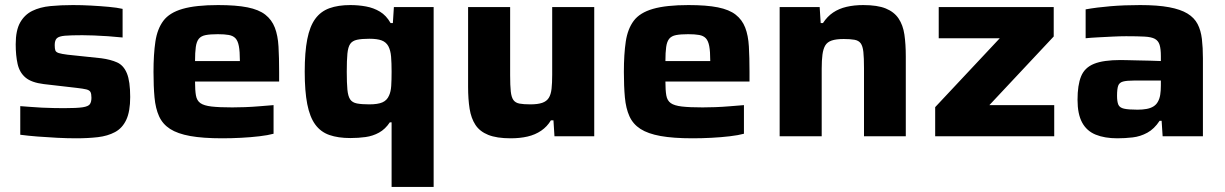

<svg xmlns="http://www.w3.org/2000/svg" viewBox="-20 -538 4838 758"><path d="M281 8Q246 8 206 6Q166 4 128 1Q90 -2 60 -6V-119Q78 -118 100 -116Q122 -114 145.5 -113Q169 -112 191.5 -111.5Q214 -111 232 -111Q284 -111 306.5 -114.5Q329 -118 335 -127Q341 -136 341 -152Q341 -168 337 -175Q333 -182 321 -185Q309 -188 283 -191L153 -206Q104 -212 80.5 -232Q57 -252 49.5 -285.5Q42 -319 42 -363Q42 -418 59.5 -449Q77 -480 107.5 -495Q138 -510 179 -514Q220 -518 268 -518Q303 -518 339.5 -516Q376 -514 409 -511Q442 -508 464 -503V-390Q436 -393 406.5 -395Q377 -397 350.5 -398Q324 -399 305 -399Q260 -399 236.5 -397Q213 -395 204.5 -387Q196 -379 196 -360Q196 -346 198.5 -339Q201 -332 212 -328.5Q223 -325 247 -322L380 -308Q417 -303 442.5 -291.5Q468 -280 481 -248.5Q494 -217 494 -155Q494 -98 478.5 -65Q463 -32 434 -16.5Q405 -1 366.5 3.5Q328 8 281 8Z M857 8Q781 8 731 -1Q681 -10 651.5 -29Q622 -48 608 -79Q594 -110 590 -153.5Q586 -197 586 -254Q586 -324 593.5 -374Q601 -424 625 -456Q649 -488 701 -503Q753 -518 841 -518Q912 -518 957 -509Q1002 -500 1027.5 -480Q1053 -460 1065 -429Q1077 -398 1079.5 -354.5Q1082 -311 1082 -254V-216H750Q750 -182 753.5 -161.5Q757 -141 771 -131Q785 -121 815 -117.5Q845 -114 897 -114Q919 -114 947 -115Q975 -116 1004.5 -118.5Q1034 -121 1060 -123V-10Q1038 -4 1004 0Q970 4 932 6Q894 8 857 8ZM927 -279V-299Q927 -335 923 -356Q919 -377 909.5 -387Q900 -397 883 -400Q866 -403 840 -403Q810 -403 792 -399.5Q774 -396 765 -385Q756 -374 753 -352.5Q750 -331 750 -297H945Z M1526 200V-55H1519Q1501 -28 1476.5 -14.5Q1452 -1 1423.5 3Q1395 7 1363 7Q1315 7 1280.5 -5Q1246 -17 1224.5 -46.5Q1203 -76 1193 -127Q1183 -178 1183 -255Q1183 -332 1193 -383Q1203 -434 1224.5 -463.5Q1246 -493 1280.5 -505.5Q1315 -518 1363 -518Q1395 -518 1425 -512.5Q1455 -507 1480 -492Q1505 -477 1522 -447H1531L1535 -510H1692V200ZM1438 -126Q1472 -126 1490 -134Q1508 -142 1516 -161Q1523 -176 1524.5 -199Q1526 -222 1526 -255Q1526 -289 1524 -314Q1522 -339 1513 -356Q1504 -372 1486.5 -378.5Q1469 -385 1438 -385Q1408 -385 1389.5 -381Q1371 -377 1362.5 -364.5Q1354 -352 1351.5 -326Q1349 -300 1349 -255Q1349 -210 1351.5 -184Q1354 -158 1362.5 -145.5Q1371 -133 1389.5 -129.5Q1408 -126 1438 -126Z M1996 8Q1941 8 1907.5 -5.5Q1874 -19 1857 -45Q1840 -71 1834 -108.5Q1828 -146 1828 -195V-510H1994V-241Q1994 -200 1996.5 -177Q1999 -154 2007 -143Q2015 -132 2031 -129Q2047 -126 2074 -126Q2103 -126 2120.5 -132Q2138 -138 2146.5 -151.5Q2155 -165 2157.5 -187.5Q2160 -210 2160 -243V-510H2326V0H2169L2165 -63H2155Q2140 -38 2116.5 -22Q2093 -6 2063 1Q2033 8 1996 8Z M2714 8Q2638 8 2588 -1Q2538 -10 2508.5 -29Q2479 -48 2465 -79Q2451 -110 2447 -153.5Q2443 -197 2443 -254Q2443 -324 2450.5 -374Q2458 -424 2482 -456Q2506 -488 2558 -503Q2610 -518 2698 -518Q2769 -518 2814 -509Q2859 -500 2884.5 -480Q2910 -460 2922 -429Q2934 -398 2936.5 -354.5Q2939 -311 2939 -254V-216H2607Q2607 -182 2610.5 -161.5Q2614 -141 2628 -131Q2642 -121 2672 -117.5Q2702 -114 2754 -114Q2776 -114 2804 -115Q2832 -116 2861.5 -118.5Q2891 -121 2917 -123V-10Q2895 -4 2861 0Q2827 4 2789 6Q2751 8 2714 8ZM2784 -279V-299Q2784 -335 2780 -356Q2776 -377 2766.5 -387Q2757 -397 2740 -400Q2723 -403 2697 -403Q2667 -403 2649 -399.5Q2631 -396 2622 -385Q2613 -374 2610 -352.5Q2607 -331 2607 -297H2802Z M3058 0V-510H3216L3220 -447H3229Q3246 -473 3269 -488.5Q3292 -504 3322 -511Q3352 -518 3388 -518Q3444 -518 3477 -504.5Q3510 -491 3527.5 -465Q3545 -439 3550.5 -401.5Q3556 -364 3556 -315V0H3391V-269Q3391 -310 3388.5 -333Q3386 -356 3378 -367Q3370 -378 3353.5 -381Q3337 -384 3311 -384Q3281 -384 3263.5 -378Q3246 -372 3238 -358.5Q3230 -345 3227 -322.5Q3224 -300 3224 -267V0Z M3672 0V-115L3927 -387H3686V-510H4140V-394L3886 -123H4142V0Z M4391 8Q4341 8 4305.5 -6.5Q4270 -21 4252 -54.5Q4234 -88 4234 -144Q4234 -202 4248 -236.5Q4262 -271 4299 -286Q4336 -301 4404 -301Q4413 -301 4431.5 -300.5Q4450 -300 4473 -299.5Q4496 -299 4519.5 -298.5Q4543 -298 4563 -297V-316Q4563 -345 4558 -361Q4553 -377 4539.5 -384.5Q4526 -392 4498.5 -393.5Q4471 -395 4426 -395Q4402 -395 4372 -393.5Q4342 -392 4313.5 -390.5Q4285 -389 4266 -387V-501Q4310 -509 4364.5 -513.5Q4419 -518 4481 -518Q4550 -518 4595.5 -509.5Q4641 -501 4668 -484.5Q4695 -468 4708 -443Q4721 -418 4725 -384Q4729 -350 4729 -308V0H4570L4566 -61H4558Q4537 -29 4509.5 -14Q4482 1 4451.5 4.5Q4421 8 4391 8ZM4471 -105Q4491 -105 4507 -108Q4523 -111 4534 -118Q4545 -125 4551 -136Q4558 -148 4560.5 -164Q4563 -180 4563 -201V-220H4457Q4428 -220 4413.5 -216Q4399 -212 4394.5 -199.5Q4390 -187 4390 -160Q4390 -137 4395 -125Q4400 -113 4417.5 -109Q4435 -105 4471 -105Z"/></svg>

Font: Saira SemiExpanded
Style: Bold
Weight: 700
Width: 6
Designer: Hector Gatti with collaboration of the Omnibus-Type team
Foundry: Omnibus-Type
Version: Version 1.101